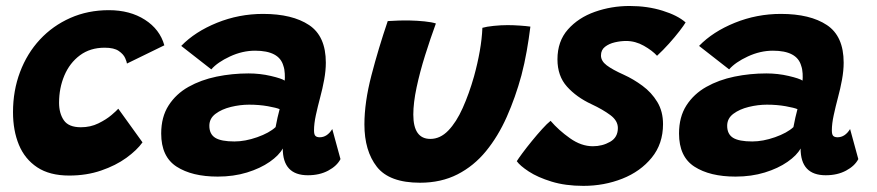

<svg xmlns="http://www.w3.org/2000/svg" viewBox="-20 -582 2932 642"><path d="M456.5 -106Q438 -80 402.5 -54.2Q367 -28.5 318.2 -11.8Q269.5 5 211.5 5Q146 5 104.5 -22.5Q63 -50 43.2 -97.8Q23.5 -145.5 23.5 -207Q23.5 -279 47 -341.2Q70.5 -403.5 113.5 -449.8Q156.5 -496 215.2 -522Q274 -548 344 -548Q414.5 -548 464.5 -516Q514.5 -484 529.5 -430.5L404.5 -369.5Q404 -375 398.5 -387.8Q393 -400.5 377.2 -411.5Q361.5 -422.5 330 -422.5Q281.5 -422.5 247.2 -397Q213 -371.5 195.2 -329.5Q177.5 -287.5 177.5 -238.5Q177.5 -203 193.5 -179.8Q209.5 -156.5 250.5 -156.5Q282.5 -156.5 309 -169.5Q335.5 -182.5 353 -197.5Q370.5 -212.5 375.5 -218.5Z M708 8.5Q622 8.5 570.5 -24.8Q519 -58 519 -135.5Q519 -191 543.8 -229.5Q568.5 -268 610.2 -291.5Q652 -315 704.2 -325.8Q756.5 -336.5 811 -336.5Q849.5 -336.5 885.8 -328Q922 -319.5 932 -312.5Q933 -321 932.2 -336Q931.5 -351 927.5 -362Q913.5 -412.5 833 -412.5Q790.5 -412.5 749 -393.2Q707.5 -374 686.5 -350L586 -428.5Q632 -476 705.5 -505.8Q779 -535.5 859.5 -535.5Q957.5 -535.5 1013.5 -498.2Q1069.5 -461 1069.5 -372.5Q1069.5 -346 1064 -315.8Q1058.5 -285.5 1050.5 -256Q1042.5 -226 1036.2 -197.2Q1030 -168.5 1030 -146Q1030 -132 1034.8 -127.5Q1039.5 -123 1049 -123Q1074 -123 1091 -150.5L1118.5 -50Q1106.5 -27 1077.5 -11.5Q1048.5 4 1009.5 4Q925.5 4 925.5 -85.5Q913 -62.5 881.8 -40.8Q850.5 -19 805.8 -5.2Q761 8.5 708 8.5ZM764 -109Q799.5 -109 840 -123.2Q880.5 -137.5 901.5 -157Q904.5 -172.5 908 -188.8Q911.5 -205 915 -217Q905 -221.5 875.8 -226.8Q846.5 -232 813 -232Q783 -232 752.2 -224.5Q721.5 -217 700.8 -201.5Q680 -186 680 -161.5Q680 -133.5 699.8 -121.2Q719.5 -109 764 -109Z M1593 -489Q1606.5 -493 1630.8 -495.5Q1655 -498 1677 -498Q1695.5 -498 1717.8 -496.5Q1740 -495 1753.5 -493Q1748.5 -452.5 1741.2 -411.2Q1734 -370 1723.5 -330Q1703.5 -256.5 1674.5 -191.2Q1645.5 -126 1605 -76.5Q1564.5 -27 1509.8 1Q1455 29 1384.5 29Q1282 29 1240.2 -24.2Q1198.5 -77.5 1198.5 -166Q1198.5 -240 1222 -330.2Q1245.5 -420.5 1276.5 -511.5Q1290 -512.5 1311.2 -513.2Q1332.5 -514 1350 -513.5Q1375 -513 1399.5 -510.5Q1424 -508 1437.5 -503.5Q1419 -453 1401.5 -397.2Q1384 -341.5 1373 -289.8Q1362 -238 1362 -199Q1362 -117.5 1419 -117.5Q1452 -117.5 1479 -145.5Q1506 -173.5 1527.2 -221Q1548.5 -268.5 1565 -326.5Q1577 -370 1584.2 -411Q1591.5 -452 1593 -489Z M1931 39.5Q1870.5 39.5 1824.2 25.2Q1778 11 1748.2 -8.5Q1718.5 -28 1708 -43Q1713.5 -52 1727.2 -70.5Q1741 -89 1758.5 -110.5Q1776 -132 1792.8 -150.5Q1809.5 -169 1821 -178Q1848 -146.5 1885.8 -119.8Q1923.5 -93 1962.5 -93Q1994 -93 2020 -107.8Q2046 -122.5 2046 -154Q2046 -178.5 2020.8 -197.2Q1995.5 -216 1958 -233.5Q1907.5 -257 1875.8 -292.5Q1844 -328 1844 -383.5Q1844 -444 1879 -483.5Q1914 -523 1969.2 -542.5Q2024.5 -562 2085 -562Q2145 -562 2195.5 -546.2Q2246 -530.5 2272.5 -507Q2267 -497.5 2252 -478Q2237 -458.5 2217 -436.2Q2197 -414 2177 -395.5Q2161 -413 2132.8 -429Q2104.5 -445 2073.5 -445Q2055.5 -445 2036 -440.5Q2016.5 -436 2003 -425.5Q1989.5 -415 1989.5 -396.5Q1989.5 -378 2008.8 -363.5Q2028 -349 2066 -332Q2098 -317.5 2128.2 -295.2Q2158.5 -273 2177.8 -241.2Q2197 -209.5 2197 -167Q2197 -101 2159.2 -54.8Q2121.5 -8.5 2060.8 15.5Q2000 39.5 1931 39.5Z M2439.5 8.5Q2353.5 8.5 2302 -24.8Q2250.5 -58 2250.5 -135.5Q2250.5 -191 2275.2 -229.5Q2300 -268 2341.8 -291.5Q2383.5 -315 2435.8 -325.8Q2488 -336.5 2542.5 -336.5Q2581 -336.5 2617.2 -328Q2653.5 -319.5 2663.5 -312.5Q2664.5 -321 2663.8 -336Q2663 -351 2659 -362Q2645 -412.5 2564.5 -412.5Q2522 -412.5 2480.5 -393.2Q2439 -374 2418 -350L2317.5 -428.5Q2363.5 -476 2437 -505.8Q2510.5 -535.5 2591 -535.5Q2689 -535.5 2745 -498.2Q2801 -461 2801 -372.5Q2801 -346 2795.5 -315.8Q2790 -285.5 2782 -256Q2774 -226 2767.8 -197.2Q2761.5 -168.5 2761.5 -146Q2761.5 -132 2766.2 -127.5Q2771 -123 2780.5 -123Q2805.5 -123 2822.5 -150.5L2850 -50Q2838 -27 2809 -11.5Q2780 4 2741 4Q2657 4 2657 -85.5Q2644.5 -62.5 2613.2 -40.8Q2582 -19 2537.2 -5.2Q2492.5 8.5 2439.5 8.5ZM2495.5 -109Q2531 -109 2571.5 -123.2Q2612 -137.5 2633 -157Q2636 -172.5 2639.5 -188.8Q2643 -205 2646.5 -217Q2636.5 -221.5 2607.2 -226.8Q2578 -232 2544.5 -232Q2514.5 -232 2483.8 -224.5Q2453 -217 2432.2 -201.5Q2411.5 -186 2411.5 -161.5Q2411.5 -133.5 2431.2 -121.2Q2451 -109 2495.5 -109Z"/></svg>

Font: Grandstander
Style: Bold Italic
Weight: 700
Italic angle: -15°
Designer: Tyler Finck
Foundry: Etcetera Type Co
Version: Version 1.200; ttfautohint (v1.8.3)